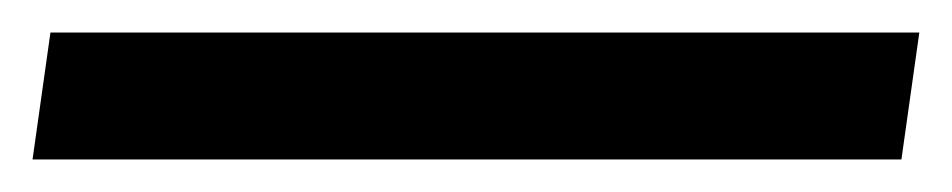

<svg xmlns="http://www.w3.org/2000/svg" viewBox="-36 71 585 118"><path d="M-5 91H529L518 169H-16Z"/></svg>

Font: Roboto Serif 20pt SemiBold
Style: Italic
Weight: 600
Italic angle: -10°
Version: Version 1.007